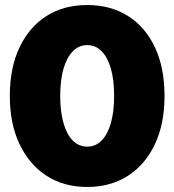

<svg xmlns="http://www.w3.org/2000/svg" viewBox="-20 -730 690 762"><path d="M326 12Q233 12 164.5 -32.5Q96 -77 57.5 -158Q19 -239 19 -349Q19 -461 57.5 -542Q96 -623 164.5 -666.5Q233 -710 326 -710Q419 -710 488 -666.5Q557 -623 595 -542Q633 -461 633 -349Q633 -239 595 -158Q557 -77 488 -32.5Q419 12 326 12ZM326 -148Q359 -148 383 -172Q407 -196 420 -241.5Q433 -287 433 -349Q433 -413 420 -458Q407 -503 383 -527Q359 -551 326 -551Q293 -551 269 -526.5Q245 -502 232 -457Q219 -412 219 -349Q219 -287 232 -241.5Q245 -196 269 -172Q293 -148 326 -148Z"/></svg>

Font: Azeret Mono Thin ExtraBold
Style: Regular
Weight: 800
Version: Version 1.002